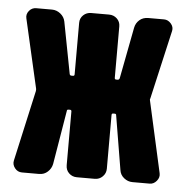

<svg xmlns="http://www.w3.org/2000/svg" viewBox="-43 -562 587 605"><g transform="rotate(5 250.0 -260.0)"><path d="M430.7 -258.8 480.5 -35.2Q483.4 -22.5 474.1 -11.2Q464.8 0 452.1 0H397.5Q382.8 0 370.6 -9.8Q358.4 -19.5 356.4 -35.2L328.1 -205.1Q328.1 -210 323.2 -210H318.4Q313.5 -210 313.5 -205.1V-35.2Q313.5 -20.5 303.2 -10.3Q293 0 278.3 0H221.7Q207 0 196.8 -9.8Q186.5 -19.5 186.5 -35.2V-205.1Q186.5 -210 181.6 -210H176.8Q171.9 -210 171.9 -205.1L143.6 -35.2Q140.6 -20.5 129.4 -10.3Q118.2 0 102.5 0H47.9Q34.2 0 25.4 -11.2Q16.6 -22.5 19.5 -35.2L69.3 -258.8Q70.3 -263.7 69.3 -267.6L19.5 -485.4Q16.6 -498 25.4 -508.8Q34.2 -519.5 47.9 -519.5H97.7Q112.3 -519.5 124.5 -509.8Q136.7 -500 139.6 -485.4L170.9 -322.3Q171.9 -317.4 176.8 -317.4H181.6Q186.5 -317.4 186.5 -322.3V-485.4Q186.5 -500 196.8 -509.8Q207 -519.5 221.7 -519.5H278.3Q293 -519.5 303.2 -509.8Q313.5 -500 313.5 -485.4V-322.3Q313.5 -317.4 318.4 -317.4H323.2Q327.1 -317.4 329.1 -322.3L360.4 -485.4Q363.3 -500 374.5 -509.8Q385.7 -519.5 402.3 -519.5H452.1Q464.8 -519.5 474.1 -508.8Q483.4 -498 480.5 -485.4L430.7 -267.6Q428.7 -263.7 430.7 -258.8Z"/></g></svg>

Font: Rounded-L Mgen+ 1mn bold
Style: Bold
Weight: 700
Designer: [Source Han Sans]
Ryoko NISHIZUKA  (kana & ideographs); Paul D. Hunt (Latin, Greek & Cyrillic); Wenlong ZHANG  (bopomofo
Version: Version 1.059.20150602